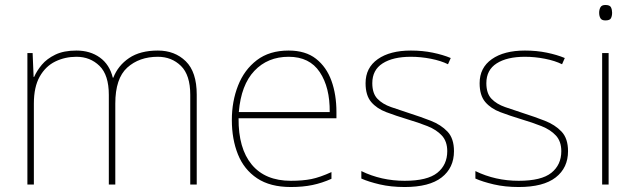

<svg xmlns="http://www.w3.org/2000/svg" viewBox="-20 -741 2555 771"><path d="M614 -538Q682 -538 726 -495Q770 -452 770 -361V0H744V-360Q744 -440 706.5 -476.5Q669 -513 614 -513Q539 -513 491 -469.5Q443 -426 443 -325V0H417V-360Q417 -440 379.5 -476.5Q342 -513 287 -513Q241 -513 202 -494Q163 -475 139.5 -433.5Q116 -392 116 -325V0H90V-528H111L115 -432H117Q128 -457 148 -481Q168 -505 202 -521.5Q236 -538 287 -538Q342 -538 381 -510Q420 -482 433 -429H435Q454 -478 498.5 -508Q543 -538 614 -538Z M1139 -538Q1207 -538 1249 -505Q1291 -472 1311 -416.5Q1331 -361 1331 -291V-266H938Q937 -145 991 -80Q1045 -15 1148 -15Q1196 -15 1230.5 -22Q1265 -29 1311 -50V-23Q1273 -6 1234.5 2Q1196 10 1148 10Q1065 10 1012.5 -25Q960 -60 935.5 -121Q911 -182 911 -259Q911 -334 936 -397.5Q961 -461 1011.5 -499.5Q1062 -538 1139 -538ZM1139 -513Q1055 -513 1001.5 -456.5Q948 -400 939 -291H1304Q1305 -390 1264 -451.5Q1223 -513 1139 -513Z M1803 -134Q1803 -67 1753.5 -28.5Q1704 10 1605 10Q1550 10 1505 -0.5Q1460 -11 1431 -24V-54Q1511 -15 1605 -15Q1696 -15 1736 -47Q1776 -79 1776 -134Q1776 -173 1754.5 -196.5Q1733 -220 1696.5 -234.5Q1660 -249 1616 -262Q1570 -276 1531.5 -290.5Q1493 -305 1470.5 -331.5Q1448 -358 1448 -407Q1448 -469 1497 -503.5Q1546 -538 1630 -538Q1677 -538 1718 -529.5Q1759 -521 1790 -508L1779 -483Q1751 -497 1710.5 -505Q1670 -513 1630 -513Q1558 -513 1516.5 -486.5Q1475 -460 1475 -407Q1475 -366 1495.5 -344.5Q1516 -323 1550.5 -311Q1585 -299 1625 -286Q1669 -272 1710 -256Q1751 -240 1777 -212.5Q1803 -185 1803 -134Z M2261 -134Q2261 -67 2211.5 -28.5Q2162 10 2063 10Q2008 10 1963 -0.5Q1918 -11 1889 -24V-54Q1969 -15 2063 -15Q2154 -15 2194 -47Q2234 -79 2234 -134Q2234 -173 2212.5 -196.5Q2191 -220 2154.5 -234.5Q2118 -249 2074 -262Q2028 -276 1989.5 -290.5Q1951 -305 1928.5 -331.5Q1906 -358 1906 -407Q1906 -469 1955 -503.5Q2004 -538 2088 -538Q2135 -538 2176 -529.5Q2217 -521 2248 -508L2237 -483Q2209 -497 2168.5 -505Q2128 -513 2088 -513Q2016 -513 1974.5 -486.5Q1933 -460 1933 -407Q1933 -366 1953.5 -344.5Q1974 -323 2008.5 -311Q2043 -299 2083 -286Q2127 -272 2168 -256Q2209 -240 2235 -212.5Q2261 -185 2261 -134Z M2411 -721Q2429 -721 2433.5 -711.5Q2438 -702 2438 -690Q2438 -677 2433.5 -668Q2429 -659 2411 -659Q2396 -659 2391 -668Q2386 -677 2386 -690Q2386 -702 2391 -711.5Q2396 -721 2411 -721ZM2424 -528V0H2398V-528Z"/></svg>

Font: Noto Sans Gujarati Thin
Style: Regular
Weight: 100
Designer: Jelle Bosma - Monotype Design Team, Universal Thirst
Foundry: Monotype Imaging Inc.
Version: Version 2.106; ttfautohint (v1.8.4.7-5d5b)